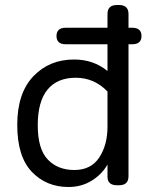

<svg xmlns="http://www.w3.org/2000/svg" viewBox="-20 -741 587 768"><path d="M243 -630H509Q546 -630 546 -597Q546 -564 509 -564H243Q206 -564 206 -597Q206 -630 243 -630ZM448 -721H456Q494 -721 494 -685V-36Q494 0 456 0H448Q410 0 410 -34V-83Q388 -44 347 -18.5Q306 7 254 7Q165 7 107 -54Q49 -115 49 -241.5Q49 -368 113 -435.5Q177 -503 276 -503Q354 -503 410 -457V-685Q410 -721 448 -721ZM410 -375Q357 -430 283 -430Q209 -430 170 -382.5Q131 -335 131 -240Q131 -145 171 -103Q211 -61 277.5 -61Q344 -61 377 -111Q410 -161 410 -235Z"/></svg>

Font: Merge One
Style: Regular
Weight: 400
Designer: Kosal Sen
Foundry: Philatype
Version: Version 1.001